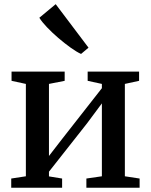

<svg xmlns="http://www.w3.org/2000/svg" viewBox="-20 -878 705 898"><path d="M32.5 0V-43L101 -53.5V-485.5L34 -500V-543H282.5V-500L209 -485.5V-148.5L274 -232.5L456.5 -465.5V-485.5L390 -500V-543H630.5V-500L564 -485.5V-53.5L633 -43V0H384V-43L456.5 -53.5V-394.5L387 -301L209 -75V-53L270.5 -43V0ZM358.5 -626Q338.5 -635 310.5 -655Q282.5 -675 253 -700.2Q223.5 -725.5 199.5 -750.8Q175.5 -776 164 -795L240.5 -858.5L394 -655L359.5 -626Z"/></svg>

Font: Merriweather 48pt Medium
Style: Regular
Weight: 500
Version: Version 2.100